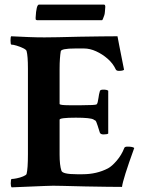

<svg xmlns="http://www.w3.org/2000/svg" viewBox="-20 -805 624 829"><path d="M30.3 3.9Q26.4 0 26.4 -12.7Q26.4 -32.2 30.3 -32.2Q38.1 -32.2 52.7 -35.2Q67.4 -38.1 80.1 -43.5Q92.8 -48.8 94.7 -53.7Q100.6 -76.2 100.6 -139.6V-508.8Q100.6 -563.5 94.7 -585Q92.8 -590.8 79.6 -597.2Q66.4 -603.5 51.8 -607.9Q37.1 -612.3 29.3 -612.3Q25.4 -612.3 25.4 -629.9Q25.4 -645.5 28.3 -648.4Q67.4 -646.5 103 -645Q138.7 -643.6 171.9 -643.6Q214.8 -643.6 323.2 -646.5Q377.9 -647.5 418.9 -647.9Q460 -648.4 487.3 -648.4Q488.3 -643.6 495.1 -607.4Q502 -571.3 515.6 -503.9Q510.7 -499 493.2 -499Q482.4 -499 479.5 -505.9Q467.8 -531.2 444.8 -551.3Q421.9 -571.3 395 -583.5Q368.2 -595.7 342.8 -595.7H305.7Q243.2 -595.7 242.2 -583Q240.2 -571.3 238.8 -552.2Q237.3 -533.2 237.3 -506.8V-356.4Q237.3 -350.6 279.3 -350.6H331.1Q392.6 -350.6 397.5 -354.5Q402.3 -359.4 405.3 -382.8Q407.2 -398.4 411.1 -411.1Q412.1 -418 425.8 -418Q442.4 -418 447.3 -413.1V-228.5Q443.4 -224.6 426.8 -224.6Q414.1 -224.6 411.1 -232.4Q399.4 -270.5 395.5 -279.3Q391.6 -286.1 390.1 -285.6Q388.7 -285.2 383.8 -289.1Q370.1 -296.9 307.6 -296.9Q237.3 -296.9 237.3 -288.1V-137.7Q237.3 -91.8 245.1 -68.4Q249 -52.7 311.5 -52.7H336.9Q397.5 -52.7 446.3 -78.1Q462.9 -86.9 483.9 -111.3Q504.9 -135.7 516.6 -166Q518.6 -171.9 530.3 -171.9Q553.7 -171.9 559.6 -166Q510.7 -31.2 506.8 2Q482.4 2 442.9 1.5Q403.3 1 348.6 0Q294.9 -1 251 -2.4Q207 -3.9 172.9 -2ZM139.6 -717.8 134.8 -719.7Q133.8 -721.7 133.8 -728.5Q136.7 -785.2 148.4 -785.2H428.7Q434.6 -785.2 434.6 -775.4Q433.6 -764.6 433.1 -755.9Q432.6 -747.1 430.7 -740.2Q425.8 -725.6 423.8 -721.7L420.9 -717.8Z"/></svg>

Font: Crimson Text
Style: Bold
Weight: 700
Designer: Sebastian Kosch
Foundry: Sebastian Kosch
Version: Version 1.100